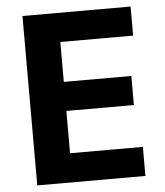

<svg xmlns="http://www.w3.org/2000/svg" viewBox="-51 -751 683 796"><g transform="rotate(-5 290.0 -352.5)"><path d="M72 0V-705H522V-584H219V-418H500V-297H219V-121H522V0Z"/></g></svg>

Font: Nunito Sans 10pt SemiCondensed ExtraBold
Style: Regular
Weight: 800
Width: 4
Designer: Vernon Adams
Foundry: Vernon Adams
Version: Version 3.101;gftools[0.9.27]